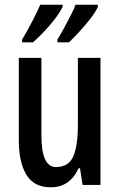

<svg xmlns="http://www.w3.org/2000/svg" viewBox="-20 -786 509 816"><path d="M407 -540V0H331L320 -71H314Q277 10 196 10Q124 10 92 -43.5Q60 -97 60 -188V-540H156V-210Q156 -76 218 -76Q271 -76 291 -120.5Q311 -165 311 -256V-540ZM396 -757Q386 -735 364 -706.5Q342 -678 317 -651Q292 -624 273 -606H224V-618Q239 -642 254.5 -671Q270 -700 283 -725.5Q296 -751 301 -766H396ZM246 -757Q235 -734 214.5 -707Q194 -680 169 -653.5Q144 -627 120 -606H74V-618Q97 -656 119 -699Q141 -742 151 -766H246Z"/></svg>

Font: Noto Sans Lao UI ExtCond Med
Style: Regular
Weight: 500
Width: 2
Designer: Monotype Design Team
Foundry: Monotype Imaging Inc.
Version: Version 2.000; ttfautohint (v1.8.4.7-5d5b)